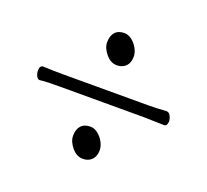

<svg xmlns="http://www.w3.org/2000/svg" viewBox="-94 -620 787 729"><g transform="rotate(20 300.0 -255.5)"><path d="M306 -382Q281 -382 261.5 -405.5Q242 -429 242 -452Q242 -478 255 -492.5Q268 -507 293 -507Q308 -507 322.5 -496Q337 -485 346.5 -468Q356 -451 356 -434Q356 -410 342.5 -396Q329 -382 306 -382ZM544 -283Q554 -283 560 -271.5Q566 -260 566 -249Q566 -242 563 -236Q560 -230 552 -230Q529 -230 508 -231Q487 -232 471 -232H128Q110 -232 87 -231.5Q64 -231 52 -229H50Q42 -229 37 -239.5Q32 -250 32 -261Q32 -282 47 -282Q62 -281 83.5 -280.5Q105 -280 129 -280H472Q501 -280 543 -283ZM306 -4Q281 -4 261.5 -27.5Q242 -51 242 -74Q242 -100 255 -114.5Q268 -129 293 -129Q308 -129 322.5 -118Q337 -107 346.5 -90Q356 -73 356 -56Q356 -32 342.5 -18Q329 -4 306 -4Z"/></g></svg>

Font: Moon Stars Kai T HW Light
Style: Regular
Weight: 300
Designer: GuiWonder
Version: Version 1.101